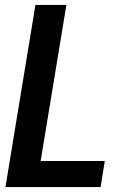

<svg xmlns="http://www.w3.org/2000/svg" viewBox="-20 -755 540 775"><path d="M2 0 123 -735H248L144 -105H403L386 0Z"/></svg>

Font: Iosevka Extrabold Oblique
Style: Regular
Weight: 800
Italic angle: -9°
Monospace: yes
Designer: Belleve Invis
Foundry: Belleve Invis
Version: Version 32.5.0; ttfautohint (v1.8.4)